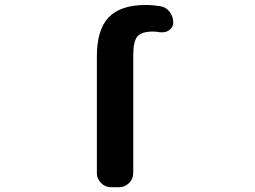

<svg xmlns="http://www.w3.org/2000/svg" viewBox="-20 -784 1040 783"><path d="M523.4 -557.6V-78.1Q523.4 -54.7 506.3 -37.6Q489.3 -20.5 465.8 -20.5H432.6Q409.2 -20.5 392.1 -37.6Q375 -54.7 375 -78.1V-553.7Q375 -663.1 423.3 -713.4Q471.7 -763.7 574.2 -763.7Q603.5 -763.7 632.8 -758.8Q656.2 -755.9 671.4 -736.3Q686.5 -716.8 686.5 -692.4Q686.5 -672.9 669.9 -661.1Q658.2 -652.3 642.6 -652.3Q638.7 -652.3 633.8 -652.3Q619.1 -655.3 604.5 -655.3Q557.6 -655.3 540.5 -635.7Q523.4 -616.2 523.4 -557.6Z"/></svg>

Font: Gen Jyuu Gothic Monospace Bold
Style: Bold
Weight: 700
Designer: [Source Han Sans]
Ryoko NISHIZUKA  (kana & ideographs); Paul D. Hunt (Latin, Greek & Cyrillic); Wenlong ZHANG  (bopomofo
Version: Version 1.002.20150607